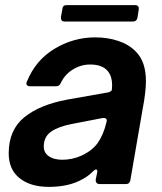

<svg xmlns="http://www.w3.org/2000/svg" viewBox="-20 -719 631 750"><path d="M14 -120Q14 -211 74.5 -260.5Q135 -310 243 -330L402 -358Q417 -362 417 -369L418 -386Q418 -420 402 -440Q381 -467 332 -467Q296 -467 264.5 -447.5Q233 -428 217 -394Q212 -382 199 -382H98Q89 -382 85 -387Q81 -392 85 -400Q119 -484 193 -528.5Q267 -573 352 -573Q402 -573 444 -558.5Q486 -544 512 -516Q550 -477 550 -402Q550 -359 537 -292L489 -14Q486 0 472 0H369Q361 0 357 -5Q353 -10 354 -18L359 -42Q360 -45 360 -50Q360 -57 355 -57Q351 -57 346 -52Q325 -31 304 -20Q251 11 171 11Q99 11 56.5 -23Q14 -57 14 -120ZM298 -111Q340 -130 362 -161Q384 -192 396 -242Q397 -244 397 -248Q397 -254 392.5 -256.5Q388 -259 381 -258L262 -235Q209 -225 180 -205Q151 -185 151 -147Q151 -122 171 -108.5Q191 -95 223 -95Q263 -95 298 -111ZM232 -635Q224 -635 220.5 -640Q217 -645 218 -653L224 -685Q225 -699 240 -699H508Q516 -699 519.5 -694.5Q523 -690 522 -682L517 -650Q514 -635 500 -635Z"/></svg>

Font: Open Sauce Two
Style: Bold Italic
Weight: 700
Italic angle: -10°
Designer: Alfredo Marco Pradil
Foundry: Creative Sauce Fz LLC
Version: Version 1.477